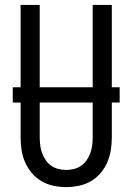

<svg xmlns="http://www.w3.org/2000/svg" viewBox="-20 -755 540 783"><path d="M250 8Q224 8 198 2.5Q172 -3 149.5 -16Q127 -29 110 -49Q93 -69 82.5 -93Q72 -117 68 -143Q64 -169 64 -195V-735H142V-195Q142 -179 144 -162.5Q146 -146 151.5 -131Q157 -116 166 -102.5Q175 -89 188.5 -79.5Q202 -70 218 -66Q234 -62 250 -62Q266 -62 282 -66Q298 -70 311.5 -79.5Q325 -89 334 -102.5Q343 -116 348.5 -131Q354 -146 356 -162.5Q358 -179 358 -195V-735H436V-195Q436 -169 432 -143Q428 -117 417.5 -93Q407 -69 390 -49Q373 -29 350.5 -16Q328 -3 302 2.5Q276 8 250 8ZM32 -337V-399H468V-337Z"/></svg>

Font: HulyMono
Style: Regular
Weight: 400
Monospace: yes
Designer: Belleve Invis
Foundry: Belleve Invis
Version: Version 33.2.5; ttfautohint (v1.8.4)